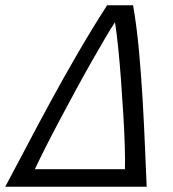

<svg xmlns="http://www.w3.org/2000/svg" viewBox="-79 -713 659 733"><path d="M-59 0Q-24 -65 19.5 -148Q63 -231 113.5 -324Q164 -417 219 -511.5Q274 -606 330 -693H429Q443 -613 451.5 -520Q460 -427 465.5 -332.5Q471 -238 474.5 -152Q478 -66 481 0ZM54 -67H398Q399 -97 397.5 -151Q396 -205 392 -272Q388 -339 383 -407Q378 -475 372 -533Q366 -591 360 -628Q347 -609 324 -570Q301 -531 272 -480Q243 -429 212 -372Q181 -315 151 -258.5Q121 -202 96 -152.5Q71 -103 54 -67Z"/></svg>

Font: Ubuntu Sans Mono
Style: Italic
Weight: 400
Italic angle: -13.5°
Monospace: yes
Designer: Dalton Maag Ltd
Foundry: Dalton Maag Ltd
Version: Version 1.006